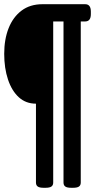

<svg xmlns="http://www.w3.org/2000/svg" viewBox="-20 -720 452 913"><path d="M188 173Q168 173 159.5 167Q151 161 151 148V-227Q103 -227 69.5 -257.5Q36 -288 18 -342Q0 -396 0 -464Q0 -533 21 -586Q42 -639 82.5 -669.5Q123 -700 182 -700H385Q412 -700 412 -665V-653Q412 -618 385 -618H364V148Q364 161 355.5 167Q347 173 327 173H319Q299 173 290.5 167Q282 161 282 148V-618H233V148Q233 161 224.5 167Q216 173 196 173Z"/></svg>

Font: Asap Condensed Black
Style: Regular
Weight: 900
Width: 3
Designer: Pablo Cosgaya
Foundry: Omnibus-Type
Version: Version 3.001; ttfautohint (v1.8.4.7-5d5b)